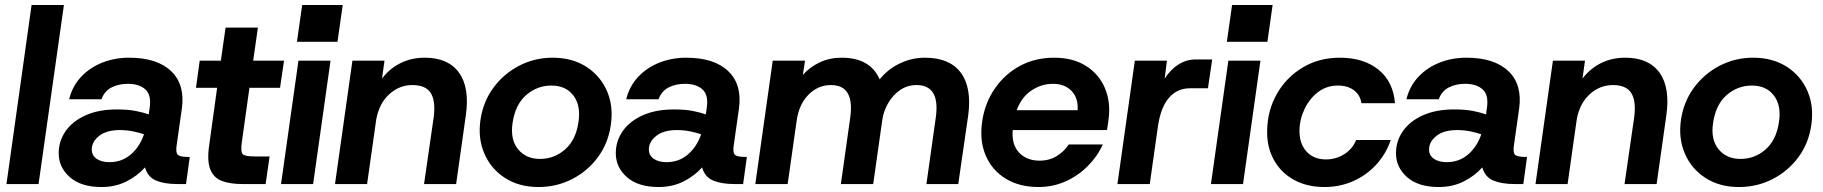

<svg xmlns="http://www.w3.org/2000/svg" viewBox="-20 -740 7329 772"><path d="M6 0 107 -720H237L135 0Z M388 12Q306 12 261 -27.5Q216 -67 216 -124Q216 -173 244 -213Q272 -253 324.5 -276.5Q377 -300 450 -300Q496 -300 527.5 -293.5Q559 -287 578 -280L582 -308Q589 -359 564 -381Q539 -403 494 -403Q457 -403 428.5 -388.5Q400 -374 388 -341H258Q271 -394 306.5 -431.5Q342 -469 392 -488.5Q442 -508 499 -508Q612 -508 668.5 -453.5Q725 -399 711 -302L690 -154Q686 -125 695.5 -117Q705 -109 736 -109H743L728 0H693Q641 0 607.5 -14Q574 -28 563 -67Q533 -33 488.5 -10.5Q444 12 388 12ZM349 -139Q349 -115 368.5 -101.5Q388 -88 420 -88Q470 -88 506 -119Q542 -150 559 -200Q539 -207 514 -212Q489 -217 462 -217Q408 -217 378.5 -193.5Q349 -170 349 -139Z M955 0Q905 0 872 -12.5Q839 -25 825.5 -59Q812 -93 821 -155L853 -387H768L783 -496H868L887 -629H1017L998 -496H1122L1106 -387H983L952 -166Q947 -128 956.5 -119.5Q966 -111 1004 -111H1064L1048 0Z M1174 -572 1195 -720H1358L1337 -572ZM1110 0 1180 -496H1309L1239 0Z M1685 0 1724 -270Q1732 -334 1712 -366Q1692 -398 1638 -398Q1586 -398 1545.5 -361.5Q1505 -325 1493 -261L1456 0H1327L1397 -496H1526L1516 -424Q1545 -463 1589 -485.5Q1633 -508 1688 -508Q1782 -508 1825.5 -448Q1869 -388 1853 -276L1814 0Z M2145 12Q2067 12 2010.5 -24.5Q1954 -61 1927.5 -122.5Q1901 -184 1912 -259Q1923 -332 1964.5 -388Q2006 -444 2068 -476Q2130 -508 2202 -508Q2281 -508 2337.5 -471.5Q2394 -435 2420.5 -374Q2447 -313 2436 -238Q2426 -165 2384.5 -108.5Q2343 -52 2280.5 -20Q2218 12 2145 12ZM2151 -101Q2209 -101 2252.5 -139.5Q2296 -178 2306 -250Q2316 -316 2285.5 -356Q2255 -396 2197 -396Q2140 -396 2096 -358Q2052 -320 2041 -246Q2031 -179 2063 -140Q2095 -101 2151 -101Z M2628 12Q2546 12 2501 -27.5Q2456 -67 2456 -124Q2456 -173 2484 -213Q2512 -253 2564.5 -276.5Q2617 -300 2690 -300Q2736 -300 2767.5 -293.5Q2799 -287 2818 -280L2822 -308Q2829 -359 2804 -381Q2779 -403 2734 -403Q2697 -403 2668.5 -388.5Q2640 -374 2628 -341H2498Q2511 -394 2546.5 -431.5Q2582 -469 2632 -488.5Q2682 -508 2739 -508Q2852 -508 2908.5 -453.5Q2965 -399 2951 -302L2930 -154Q2926 -125 2935.5 -117Q2945 -109 2976 -109H2983L2968 0H2933Q2881 0 2847.5 -14Q2814 -28 2803 -67Q2773 -33 2728.5 -10.5Q2684 12 2628 12ZM2589 -139Q2589 -115 2608.5 -101.5Q2628 -88 2660 -88Q2710 -88 2746 -119Q2782 -150 2799 -200Q2779 -207 2754 -212Q2729 -217 2702 -217Q2648 -217 2618.5 -193.5Q2589 -170 2589 -139Z M3017 0 3087 -496H3217L3208 -439Q3237 -471 3276.5 -489.5Q3316 -508 3364 -508Q3479 -508 3517 -421Q3550 -462 3598 -485Q3646 -508 3699 -508Q3798 -508 3843 -448Q3888 -388 3873 -276L3833 0H3705L3743 -270Q3760 -398 3665 -398Q3629 -398 3600 -378.5Q3571 -359 3551.5 -326Q3532 -293 3527 -254L3491 0H3361L3399 -270Q3416 -398 3321 -398Q3269 -398 3230.5 -359Q3192 -320 3183 -253L3147 0Z M4156 12Q4079 12 4024 -21.5Q3969 -55 3943.5 -114.5Q3918 -174 3929 -251Q3940 -326 3980 -384Q4020 -442 4081 -475Q4142 -508 4219 -508Q4294 -508 4346.5 -475Q4399 -442 4423 -385Q4447 -328 4437 -258Q4436 -250 4434.5 -239Q4433 -228 4431 -217H4052Q4047 -159 4077.5 -126.5Q4108 -94 4160 -94Q4199 -94 4229 -112.5Q4259 -131 4277 -159H4414Q4393 -112 4354.5 -73Q4316 -34 4265 -11Q4214 12 4156 12ZM4214 -403Q4167 -403 4127 -376Q4087 -349 4068 -297H4313Q4316 -346 4288.5 -374.5Q4261 -403 4214 -403Z M4473 0 4543 -496H4672L4663 -424Q4686 -460 4718 -480.5Q4750 -501 4788 -501H4854L4837 -385H4764Q4713 -385 4680 -346.5Q4647 -308 4636 -233L4603 0Z M4913 -572 4934 -720H5097L5076 -572ZM4849 0 4919 -496H5048L4978 0Z M5306 12Q5235 12 5182.5 -17Q5130 -46 5101.5 -98Q5073 -150 5075 -218Q5077 -298 5115 -364Q5153 -430 5218.5 -469Q5284 -508 5367 -508Q5463 -508 5522.5 -460Q5582 -412 5589 -325H5454Q5449 -359 5423.5 -377.5Q5398 -396 5360 -396Q5314 -396 5280 -370Q5246 -344 5226 -303Q5206 -262 5205 -217Q5204 -163 5233 -131Q5262 -99 5311 -99Q5352 -99 5385 -120Q5418 -141 5433 -177H5572Q5553 -121 5513.5 -78Q5474 -35 5420.5 -11.5Q5367 12 5306 12Z M5765 12Q5683 12 5638 -27.5Q5593 -67 5593 -124Q5593 -173 5621 -213Q5649 -253 5701.5 -276.5Q5754 -300 5827 -300Q5873 -300 5904.5 -293.5Q5936 -287 5955 -280L5959 -308Q5966 -359 5941 -381Q5916 -403 5871 -403Q5834 -403 5805.5 -388.5Q5777 -374 5765 -341H5635Q5648 -394 5683.5 -431.5Q5719 -469 5769 -488.5Q5819 -508 5876 -508Q5989 -508 6045.5 -453.5Q6102 -399 6088 -302L6067 -154Q6063 -125 6072.5 -117Q6082 -109 6113 -109H6120L6105 0H6070Q6018 0 5984.5 -14Q5951 -28 5940 -67Q5910 -33 5865.5 -10.5Q5821 12 5765 12ZM5726 -139Q5726 -115 5745.5 -101.5Q5765 -88 5797 -88Q5847 -88 5883 -119Q5919 -150 5936 -200Q5916 -207 5891 -212Q5866 -217 5839 -217Q5785 -217 5755.5 -193.5Q5726 -170 5726 -139Z M6512 0 6551 -270Q6559 -334 6539 -366Q6519 -398 6465 -398Q6413 -398 6372.5 -361.5Q6332 -325 6320 -261L6283 0H6154L6224 -496H6353L6343 -424Q6372 -463 6416 -485.5Q6460 -508 6515 -508Q6609 -508 6652.5 -448Q6696 -388 6680 -276L6641 0Z M6972 12Q6894 12 6837.5 -24.5Q6781 -61 6754.5 -122.5Q6728 -184 6739 -259Q6750 -332 6791.5 -388Q6833 -444 6895 -476Q6957 -508 7029 -508Q7108 -508 7164.5 -471.5Q7221 -435 7247.5 -374Q7274 -313 7263 -238Q7253 -165 7211.5 -108.5Q7170 -52 7107.5 -20Q7045 12 6972 12ZM6978 -101Q7036 -101 7079.5 -139.5Q7123 -178 7133 -250Q7143 -316 7112.5 -356Q7082 -396 7024 -396Q6967 -396 6923 -358Q6879 -320 6868 -246Q6858 -179 6890 -140Q6922 -101 6978 -101Z"/></svg>

Font: Host Grotesk
Style: Bold Italic
Weight: 700
Italic angle: -8°
Designer: Doğukan Karapınar
Foundry: Element Type
Version: Version 1.003; ttfautohint (v1.8.4.7-5d5b)